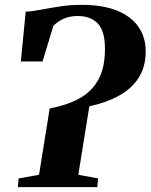

<svg xmlns="http://www.w3.org/2000/svg" viewBox="-20 -772 621 792"><path d="M53.5 0 57 -36 141 -51 185 -324.5Q256.5 -338 307.5 -366Q358.5 -394 385.8 -443.5Q413 -493 413 -570.5Q413 -643.5 383.5 -674.8Q354 -706 301 -706Q266 -706 241 -694Q216 -682 200 -665L155.5 -518.5H66L86 -724Q113 -725 149 -732Q185 -739 227.5 -745.5Q270 -752 315.5 -752Q405 -752 463.8 -727.8Q522.5 -703.5 551.8 -660.5Q581 -617.5 581 -560.5Q581 -496.5 552 -451.2Q523 -406 470.8 -377.2Q418.5 -348.5 348.5 -333.5L303 -51L384.5 -36L381.5 0Z"/></svg>

Font: Merriweather 72pt ExtraBold
Style: Italic
Weight: 800
Italic angle: -7.8°
Version: Version 2.101